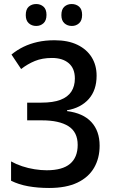

<svg xmlns="http://www.w3.org/2000/svg" viewBox="-20 -924 568 954"><path d="M460 -548Q460 -476 421 -432Q382 -388 313 -376V-372Q393 -362 434 -317.5Q475 -273 475 -200Q475 -138 447.5 -90.5Q420 -43 364.5 -16.5Q309 10 224 10Q168 10 120.5 1.5Q73 -7 35 -26V-122Q60 -108 90 -98Q120 -88 152 -83Q184 -78 212 -78Q290 -78 328 -110Q366 -142 366 -204Q366 -268 320 -297Q274 -326 189 -326H115V-414H185Q244 -414 280.5 -428Q317 -442 334.5 -469Q352 -496 352 -534Q352 -584 321.5 -610Q291 -636 238 -636Q190 -636 153.5 -621Q117 -606 85 -581L37 -653Q65 -676 97 -691.5Q129 -707 167 -715.5Q205 -724 251 -724Q318 -724 364.5 -701.5Q411 -679 435.5 -639.5Q460 -600 460 -548ZM108 -849Q108 -878 123 -891Q138 -904 160 -904Q181 -904 196 -891Q211 -878 211 -850Q211 -822 196 -808.5Q181 -795 160 -795Q138 -795 123 -808.5Q108 -822 108 -849ZM285 -849Q285 -878 300 -891Q315 -904 336 -904Q358 -904 373 -891Q388 -878 388 -850Q388 -822 373 -808.5Q358 -795 337 -795Q315 -795 300 -808.5Q285 -822 285 -849Z"/></svg>

Font: Noto Sans Display SemiCondensed Medium
Style: Regular
Weight: 500
Width: 4
Designer: Monotype Design Team
Foundry: Monotype Imaging Inc.
Version: Version 2.003